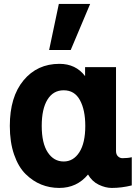

<svg xmlns="http://www.w3.org/2000/svg" viewBox="-20 -926 692 964"><path d="M29.3 -293.9Q29.3 -439.5 98.1 -522.5Q167 -605.5 278.3 -605.5Q360.4 -605.5 407.2 -543.9V-588.9H562.5V-168Q562.5 -150.4 572.3 -141.1Q582 -131.8 594.7 -131.8Q622.1 -131.8 641.6 -136.7V4.9Q590.8 17.6 541 17.6Q509.8 17.6 476.1 1.5Q442.4 -14.6 421.9 -49.8Q366.2 17.6 277.3 17.6Q229.5 17.6 187 0.5Q144.5 -16.6 108.4 -52.2Q72.3 -87.9 50.8 -149.9Q29.3 -211.9 29.3 -293.9ZM189.5 -293.9Q189.5 -207 219.7 -161.1Q250 -115.2 299.8 -115.2Q348.6 -115.2 378.4 -161.6Q408.2 -208 408.2 -293.9Q408.2 -374 381.3 -423.3Q354.5 -472.7 299.8 -472.7Q247.1 -472.7 218.3 -425.8Q189.5 -378.9 189.5 -293.9ZM226.6 -674.8 275.4 -906.2H432.6L335 -674.8Z"/></svg>

Font: Gothic A1 Black
Style: Regular
Weight: 900
Version: Version 2.50